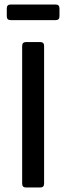

<svg xmlns="http://www.w3.org/2000/svg" viewBox="-20 -829 292 849"><path d="M226 -740H27Q10 -740 10 -757V-792Q10 -809 27 -809H226Q243 -809 243 -792V-757Q243 -740 226 -740ZM175 -626V-17Q175 0 158 0H95Q78 0 78 -17V-626Q78 -643 95 -643H158Q175 -643 175 -626Z"/></svg>

Font: Rajdhani Semibold
Style: Regular
Weight: 600
Designer: Satya Rajpurohit, Jyotish Sonowal
Foundry: Indian Type Foundry
Version: Version 1.200;PS 1.0;hotconv 1.0.78;makeotf.lib2.5.61930; tt